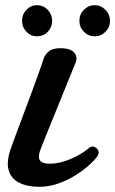

<svg xmlns="http://www.w3.org/2000/svg" viewBox="-20 -708 444 740"><path d="M131 12Q85 12 53.5 -4Q22 -20 13 -53.5Q4 -87 23 -139Q27 -151 39.5 -184.5Q52 -218 68.5 -262Q85 -306 101.5 -350.5Q118 -395 130.5 -430Q143 -465 147 -479Q154 -500 171 -512Q188 -524 223 -522Q255 -520 267.5 -503.5Q280 -487 271 -466Q267 -456 254 -424Q241 -392 224 -350Q207 -308 189.5 -265Q172 -222 158.5 -188.5Q145 -155 140 -142Q124 -104 133.5 -90.5Q143 -77 170 -77Q211 -77 254 -96Q297 -115 322 -137Q333 -146 343.5 -142Q354 -138 358.5 -128Q363 -118 356 -107Q347 -93 325 -73Q303 -53 272.5 -33.5Q242 -14 205.5 -1Q169 12 131 12ZM345 -568Q321 -568 303.5 -585.5Q286 -603 286 -628Q286 -653 303.5 -670.5Q321 -688 345 -688Q369 -688 386.5 -670Q404 -652 404 -628Q404 -603 386.5 -585.5Q369 -568 345 -568ZM122 -568Q99 -568 82 -585.5Q65 -603 65 -628Q65 -653 82 -670.5Q99 -688 122 -688Q147 -688 164 -670Q181 -652 181 -628Q181 -603 164 -585.5Q147 -568 122 -568Z"/></svg>

Font: Zen Old Mincho Black
Style: Regular
Weight: 900
Designer: Yoshimichi Ohira
Foundry: Positype
Version: Version 1.001